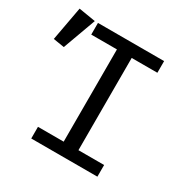

<svg xmlns="http://www.w3.org/2000/svg" viewBox="-217 -869 996 1016"><g transform="rotate(30 281.0 -361.5)"><path d="M105.6 -706.2H509.7V-634.9H352.8V-71.3H509.7V0H105.6V-71.3H262.6V-634.9H105.6ZM-54.4 -515.9 -16.4 -723.1 86.2 -706.2 12.8 -505.1Z"/></g></svg>

Font: Fira Code Fixed
Style: Regular
Weight: 400
Monospace: yes
Designer: Carrois Corporate, Edenspiekermann AG, Nikita Prokopov
Foundry: Carrois Corporate, Edenspiekermann AG, Nikita Prokopov
Version: Version 5.002